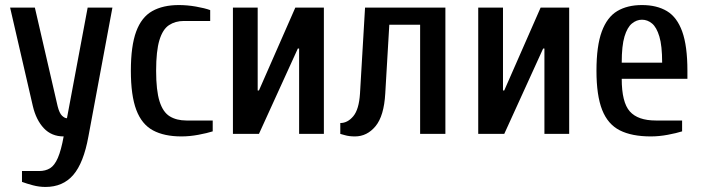

<svg xmlns="http://www.w3.org/2000/svg" viewBox="-20 -530 2785 760"><path d="M160 210Q135 210 110.5 203.5Q86 197 67 190V147H135Q160 147 178 136Q196 125 209 95Q222 65 232 10Q184 10 153.5 -22.5Q123 -55 110 -110L20 -500H118L208 -110Q215 -82 225.5 -72Q236 -62 245 -62L327 -500H425L330 10Q311 115 270 162.5Q229 210 160 210Z M698 10Q630 10 585.5 -14Q541 -38 519.5 -95Q498 -152 498 -250Q498 -348 519 -405Q540 -462 582.5 -486Q625 -510 688 -510Q721 -510 755.5 -504Q790 -498 812 -490V-447H708Q674 -447 649 -430.5Q624 -414 611 -371Q598 -328 598 -250Q598 -172 611.5 -129Q625 -86 652 -69.5Q679 -53 718 -53H822V-10Q800 -3 765.5 3.5Q731 10 698 10Z M902 0V-500H1000V-172H1005L1149 -500H1262V0H1164V-338H1159L1005 0Z M1385 10Q1362 10 1345 5Q1328 0 1327 0V-43Q1356 -43 1378.5 -70Q1401 -97 1405 -160L1425 -500H1743V0H1643V-432H1521L1505 -160Q1500 -71 1466.5 -30.5Q1433 10 1385 10Z M1873 0V-500H1971V-172H1976L2120 -500H2233V0H2135V-338H2130L1976 0Z M2556 10Q2481 10 2433.5 -14Q2386 -38 2363.5 -95Q2341 -152 2341 -250Q2341 -348 2362 -405Q2383 -462 2423 -486Q2463 -510 2521 -510Q2580 -510 2620 -486Q2660 -462 2680.5 -405Q2701 -348 2701 -250V-218H2441Q2441 -125 2473 -89Q2505 -53 2576 -53H2680V-10Q2658 -3 2623.5 3.5Q2589 10 2556 10ZM2441 -282H2601Q2601 -349 2590 -385.5Q2579 -422 2561 -437Q2543 -452 2521 -452Q2500 -452 2481.5 -437Q2463 -422 2452 -385.5Q2441 -349 2441 -282Z"/></svg>

Font: Cuprum Medium
Style: Regular
Weight: 500
Designer: Jovanny Lemonad
Foundry: Jovanny Lemonad
Version: Version 3.000